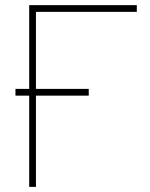

<svg xmlns="http://www.w3.org/2000/svg" viewBox="-20 -731 588 751"><path d="M327.1 -356.9H120.6V0H94.2V-356.9H40.5V-383.3H94.2V-710.9H515.1V-684.6H120.6V-383.3H327.1Z"/></svg>

Font: Roboto-Thin
Style: Regular
Weight: 250
Designer: Google
Version: Version 1.100141; 2013; ttfautohint (v0.94.14-c901) -l 8 -r 